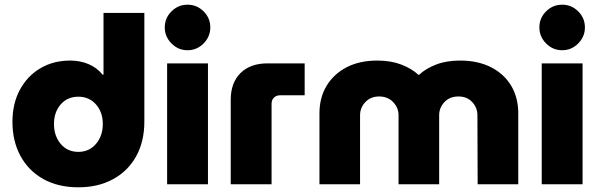

<svg xmlns="http://www.w3.org/2000/svg" viewBox="-20 -785 2552 818"><path d="M314 13Q398 13 461.5 -21.5Q525 -56 560 -119Q595 -182 595 -267V-730H421V-467H417Q394 -496 358 -511.5Q322 -527 279 -527Q208 -527 152.5 -494.5Q97 -462 65 -403Q33 -344 33 -266Q33 -184 67 -121Q101 -58 164 -22.5Q227 13 314 13ZM314 -138Q267 -138 238.5 -172Q210 -206 210 -257Q210 -307 238.5 -340Q267 -373 314 -373Q360 -373 389 -340Q418 -307 418 -257Q418 -206 389 -172Q360 -138 314 -138Z M692 0V-515H866V0ZM779 -571Q739 -571 710.5 -600Q682 -629 682 -668Q682 -708 710.5 -736.5Q739 -765 779 -765Q819 -765 847.5 -736.5Q876 -708 876 -668Q876 -629 847.5 -600Q819 -571 779 -571Z M963 0V-360Q963 -432 1004.5 -473.5Q1046 -515 1120 -515H1278V-379H1173Q1157 -379 1147 -369Q1137 -359 1137 -343V0Z M1341 0V-302Q1341 -369 1371.5 -419.5Q1402 -470 1457 -498.5Q1512 -527 1588 -527Q1645 -527 1689.5 -510Q1734 -493 1763 -466H1765Q1794 -493 1838 -510Q1882 -527 1940 -527Q2016 -527 2072 -498.5Q2128 -470 2158 -419.5Q2188 -369 2188 -302V0H2015L2014 -294Q2014 -326 1992 -350Q1970 -374 1933 -374Q1896 -374 1873.5 -350Q1851 -326 1851 -294V0H1678V-294Q1678 -326 1655 -350Q1632 -374 1595 -374Q1559 -374 1536.5 -350Q1514 -326 1514 -294V0Z M2288 0V-515H2462V0ZM2375 -571Q2335 -571 2306.5 -600Q2278 -629 2278 -668Q2278 -708 2306.5 -736.5Q2335 -765 2375 -765Q2415 -765 2443.5 -736.5Q2472 -708 2472 -668Q2472 -629 2443.5 -600Q2415 -571 2375 -571Z"/></svg>

Font: MuseoModerno ExtraBold
Style: Regular
Weight: 800
Designer: Pablo Cosgaya, Héctor Gatti, Marcela Romero, and the Authors of The MuseoModerno Project.
Foundry: Omnibus-Type Team
Version: Version 1.001